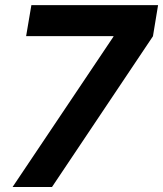

<svg xmlns="http://www.w3.org/2000/svg" viewBox="-20 -748 652 768"><path d="M30.3 0 433.6 -601.1 434.1 -603.5H84.5L105.5 -727.5H612.3L591.8 -603L188 0Z"/></svg>

Font: Inter 24pt
Style: Bold Italic
Weight: 700
Italic angle: -9.3988°
Version: Version 4.001;git-66647c0bb